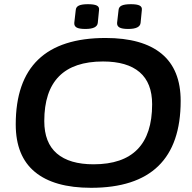

<svg xmlns="http://www.w3.org/2000/svg" viewBox="-20 -888 917 915"><path d="M414 7Q238 7 146.5 -68.5Q55 -144 55 -295Q55 -707 483 -707Q659 -707 750 -632Q841 -557 841 -407Q841 7 414 7ZM426 -105Q705 -105 705 -391Q705 -493 645.5 -544Q586 -595 471 -595Q191 -595 191 -311Q191 -208 251 -156.5Q311 -105 426 -105ZM591 -750Q562 -750 549.5 -757Q537 -764 538 -779L545 -840Q546 -855 560 -861.5Q574 -868 604 -868Q633 -868 645.5 -861.5Q658 -855 656 -840L650 -779Q647 -750 591 -750ZM387 -750Q357 -750 345 -757Q333 -764 334 -779L341 -840Q342 -855 356 -861.5Q370 -868 399 -868Q429 -868 441.5 -861.5Q454 -855 452 -840L446 -779Q443 -750 387 -750Z"/></svg>

Font: Asap Expanded Expanded SemiBold
Style: Italic
Weight: 600
Width: 7
Italic angle: -6°
Designer: Pablo Cosgaya
Foundry: Omnibus-Type
Version: Version 3.001; ttfautohint (v1.8.4.7-5d5b)